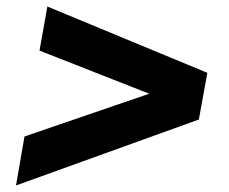

<svg xmlns="http://www.w3.org/2000/svg" viewBox="-20 -555 700 588"><path d="M29 13 55 -137 437 -268 101 -400 125 -535 615 -332 589 -189Z"/></svg>

Font: Archivo SemiBold Black
Style: Italic
Weight: 900
Italic angle: -10°
Version: Version 2.001